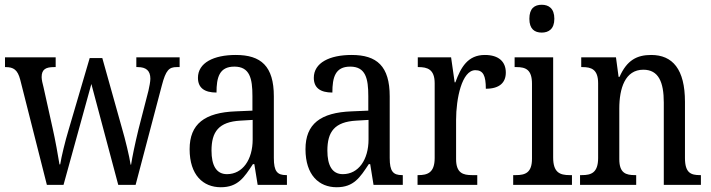

<svg xmlns="http://www.w3.org/2000/svg" viewBox="-20 -777 2990 807"><path d="M65 -442 177 0H247L364 -424L477 0H550L660 -417C677 -483 691 -495 723 -495H735V-536H553V-495H559C594 -495 612 -480 612 -446C612 -435 608 -413 604 -396L562 -233C547 -171 536 -118 531 -85H529C524 -119 506 -193 493 -237L410 -533H357L268 -230C254 -184 238 -118 233 -86H230C225 -118 212 -191 201 -239L163 -410C159 -425 155 -442 155 -453C155 -486 173 -495 207 -495H214V-536H1V-495H3C37 -495 54 -484 65 -442Z M908 10C980 10 1006 -31 1043 -87H1049L1063 0H1186V-41H1183C1145 -41 1131 -57 1131 -113V-372C1131 -499 1077 -546 971 -546C878 -546 812 -513 812 -450C812 -408 839 -388 890 -388C890 -452 902 -497 965 -497C1030 -497 1041 -447 1041 -373V-312L971 -309C840 -304 777 -256 777 -150C777 -41 834 10 908 10ZM934 -45C889 -45 869 -82 869 -144C869 -223 899 -265 991 -270L1042 -273V-191C1042 -106 1000 -45 934 -45Z M1395 10C1467 10 1493 -31 1530 -87H1536L1550 0H1673V-41H1670C1632 -41 1618 -57 1618 -113V-372C1618 -499 1564 -546 1458 -546C1365 -546 1299 -513 1299 -450C1299 -408 1326 -388 1377 -388C1377 -452 1389 -497 1452 -497C1517 -497 1528 -447 1528 -373V-312L1458 -309C1327 -304 1264 -256 1264 -150C1264 -41 1321 10 1395 10ZM1421 -45C1376 -45 1356 -82 1356 -144C1356 -223 1386 -265 1478 -270L1529 -273V-191C1529 -106 1487 -45 1421 -45Z M1735 0H1986V-41H1964C1927 -41 1897 -49 1897 -108V-273C1897 -362 1921 -482 1978 -482C2011 -482 2022 -459 2022 -404C2081 -404 2106 -431 2106 -472C2106 -517 2077 -546 2018 -546C1946 -546 1917 -494 1894 -431H1891L1876 -536H1736V-495H1739C1776 -495 1807 -486 1807 -427V-113C1807 -50 1776 -41 1738 -41H1735Z M2257 -640C2286 -640 2310 -655 2310 -698C2310 -742 2286 -757 2257 -757C2227 -757 2205 -742 2205 -698C2205 -655 2227 -640 2257 -640ZM2137 0H2384V-41H2374C2333 -41 2305 -52 2305 -115V-536H2143V-495H2151C2190 -495 2216 -484 2216 -425V-110C2216 -51 2188 -41 2148 -41H2137Z M2418 0H2654V-41H2649C2611 -41 2583 -49 2583 -108V-321C2583 -405 2607 -484 2684 -484C2748 -484 2770 -432 2770 -346V0H2926V-41H2922C2884 -41 2859 -50 2859 -113V-349C2859 -486 2807 -546 2717 -546C2657 -546 2615 -524 2584 -454H2580L2569 -536H2423V-495H2428C2465 -495 2494 -486 2494 -427V-113C2494 -50 2464 -41 2426 -41H2418Z"/></svg>

Font: Noto Serif Lao Condensed
Style: Regular
Weight: 400
Width: 3
Designer: Monotype Design Team
Foundry: Monotype Imaging Inc.
Version: Version 2.003